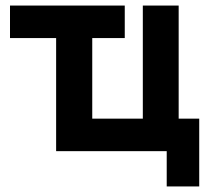

<svg xmlns="http://www.w3.org/2000/svg" viewBox="-20 -544 763 691"><path d="M182 -407H16V-524H429V-407H312V-117H494V-524H623V-117H697V127H580V0H182Z"/></svg>

Font: Raleway
Style: Bold
Weight: 700
Designer: Matt McInerney, Pablo Impallari, Rodrigo Fuenzalida
Foundry: Matt McInerney, Pablo Impallari, Rodrigo Fuenzalida
Version: Version 4.026